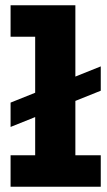

<svg xmlns="http://www.w3.org/2000/svg" viewBox="-20 -706 403 726"><path d="M20 -226V-318L361 -455V-363ZM113 -40V-686H265V-40ZM20 0V-119H361V0ZM20 -567V-686H255V-567Z"/></svg>

Font: BioRhyme ExtraBold
Style: Regular
Weight: 800
Designer: Aoife Mooney
Foundry: Aoife Mooney Type
Version: Version 1.600;gftools[0.9.33]